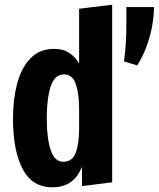

<svg xmlns="http://www.w3.org/2000/svg" viewBox="-20 -780 672 813"><path d="M202 13Q116 13 75.5 -65Q35 -143 35 -278Q35 -360 53 -427Q71 -494 109.5 -533.5Q148 -573 209 -573Q248 -573 274 -555.5Q300 -538 315 -511V-743L455 -760V-8L327 8V-75Q313 -35 282 -11Q251 13 202 13ZM248 -95Q286 -95 300.5 -133Q315 -171 315 -235V-320Q315 -383 301 -424Q287 -465 251 -465Q211 -465 194.5 -413.5Q178 -362 178 -279Q178 -195 194.5 -145Q211 -95 248 -95ZM561 -503 505 -520Q510 -554 512.5 -593.5Q515 -633 515 -670V-750H632Q632 -713 624 -669Q616 -625 600 -582Q584 -539 561 -503Z"/></svg>

Font: Freeman
Style: Regular
Weight: 400
Designer: Vernon Adams, Aoife Mooney, Rodrigo Fuenzalida
Foundry: Rodrigo Fuenzalida
Version: Version 1.000; ttfautohint (v1.8.4.7-5d5b)